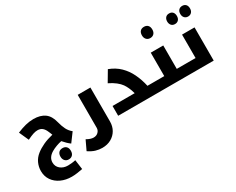

<svg xmlns="http://www.w3.org/2000/svg" viewBox="-147 -1483 3085 2513"><g transform="rotate(-30 1395.0 -226.0)"><path d="M427 172Q391 172 369.5 148.5Q348 125 348 87Q348 47 368.5 24.5Q389 2 427 2Q463 2 484 24Q505 46 505 87Q505 127 483.5 149.5Q462 172 427 172Z M348 388Q258 388 186.5 355Q115 322 73.5 262Q32 202 32 122Q32 59 58 2Q84 -55 137 -97Q186 -136 252 -166.5Q318 -197 400 -216Q394 -233 387 -249Q380 -265 377 -272Q359 -317 331 -340.5Q303 -364 259 -364Q229 -364 193.5 -352.5Q158 -341 100 -313L35 -458Q105 -487 165.5 -502.5Q226 -518 287 -518Q390 -518 454.5 -472Q519 -426 544 -322Q561 -254 585.5 -205.5Q610 -157 653 -123L556 8Q508 -27 459 -85Q422 -78 379.5 -62.5Q337 -47 303 -27Q219 22 219 101Q219 161 264 198.5Q309 236 377 236Q400 236 431 233Q462 230 493 223L513 368Q476 375 433 381.5Q390 388 348 388Z M882 261Q834 261 785.5 247Q737 233 680 195L747 53Q806 87 851 87Q894 87 921 60Q948 33 948 -4V-502H1140V11Q1140 83 1107.5 139.5Q1075 196 1017 228.5Q959 261 882 261Z M1270 -148H1605Q1591 -200 1573 -239Q1555 -278 1536 -305Q1512 -339 1469 -373Q1426 -407 1364 -437L1458 -596Q1557 -559 1624 -493Q1691 -427 1733 -339.5Q1775 -252 1798 -148H1942Q1947 -148 1947 -144V-5Q1947 0 1942 0H1270Z M2144 -670Q2108 -670 2086.5 -693.5Q2065 -717 2065 -755Q2065 -795 2085.5 -817.5Q2106 -840 2144 -840Q2180 -840 2201 -818Q2222 -796 2222 -755Q2222 -715 2200.5 -692.5Q2179 -670 2144 -670Z M1932 0Q1927 0 1927 -5V-144Q1927 -148 1932 -148H2052V-502H2241V-148H2371Q2376 -148 2376 -144V-5Q2376 0 2371 0Z M2516 -667Q2480 -667 2461 -690Q2442 -713 2442 -747Q2442 -782 2461 -804.5Q2480 -827 2516 -827Q2551 -827 2570 -805.5Q2589 -784 2589 -747Q2589 -710 2569 -688.5Q2549 -667 2516 -667ZM2714 -667Q2680 -667 2660 -689Q2640 -711 2640 -747Q2640 -784 2660 -805.5Q2680 -827 2714 -827Q2748 -827 2767.5 -806Q2787 -785 2787 -747Q2787 -710 2766.5 -688.5Q2746 -667 2714 -667Z M2361 0Q2356 0 2356 -5V-144Q2356 -148 2361 -148H2525V-502H2714V0Z"/></g></svg>

Font: Noto Kufi Arabic Black
Style: Regular
Weight: 900
Designer: Monotype Design Team, David Williams, Khaled Hosny
Foundry: Google LLC
Version: Version 2.109; ttfautohint (v1.8.4.7-5d5b)